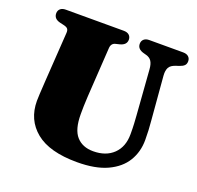

<svg xmlns="http://www.w3.org/2000/svg" viewBox="-126 -835 1019 991"><g transform="rotate(20 384.0 -340.0)"><path d="M601.5 -310 583 -558.5Q581 -586.5 571.2 -601.8Q561.5 -617 541 -622.5L526.5 -626.5Q490.5 -636 490.5 -665.5Q490.5 -681 501 -690.5Q511.5 -700 530.5 -700H716Q735.5 -700 746 -690.5Q756.5 -681 756.5 -665.5Q756.5 -650 747.5 -641.5Q738.5 -633 720 -627L706 -622.5Q677.5 -613.5 668.8 -597Q660 -580.5 662 -553L682 -312.5Q687 -262 687 -207.5Q687 -143 655.8 -91.5Q624.5 -40 560 -10Q495.5 20 394.5 20Q243 20 167.8 -41.5Q92.5 -103 92.5 -207Q92.5 -220 93.8 -243.8Q95 -267.5 98.5 -322.5L116 -588.5Q117 -603 111.2 -610.5Q105.5 -618 87.5 -622L68 -626.5Q31.5 -635 31.5 -665.5Q31.5 -681 42 -690.5Q52.5 -700 72 -700H390Q409.5 -700 420 -690.5Q430.5 -681 430.5 -665.5Q430.5 -636 394 -627L373.5 -622Q350 -616.5 348.5 -589L331.5 -319.5Q329.5 -289 329 -263.2Q328.5 -237.5 328.5 -220Q328.5 -135.5 361.8 -98.5Q395 -61.5 453.5 -61.5Q523.5 -61.5 564.5 -101.2Q605.5 -141 605.5 -210Q605.5 -245.5 604.2 -267.8Q603 -290 601.5 -310Z"/></g></svg>

Font: Fraunces 9pt S000 Black
Style: Regular
Weight: 900
Version: Version 1.000; ttfautohint (v1.8.3)